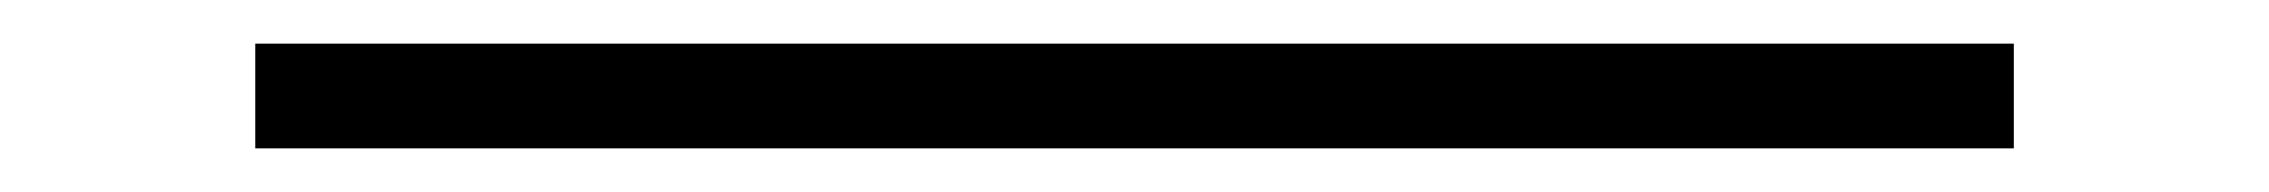

<svg xmlns="http://www.w3.org/2000/svg" viewBox="-20 -404 1040 88"><path d="M97 -336V-384H903V-336Z"/></svg>

Font: M PLUS 2 Thin Light
Style: Regular
Weight: 300
Version: Version 1.001